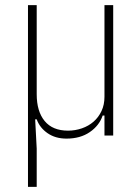

<svg xmlns="http://www.w3.org/2000/svg" viewBox="-20 -528 544 748"><path d="M89 200V-508H123V-161Q123 -94 154 -56.5Q185 -19 245 -19Q273 -19 299 -28Q325 -37 344.5 -54Q364 -71 375.5 -95.5Q387 -120 387 -151V-508H421V0H387V-78H380Q367 -39 330 -13.5Q293 12 239 12Q196 12 165.5 -9Q135 -30 123 -63H117L123 51V200Z"/></svg>

Font: IBM Plex Sans Condensed ExtraLight
Style: Regular
Weight: 200
Width: 3
Designer: Mike Abbink, Paul van der Laan, Pieter van Rosmalen
Foundry: Bold Monday
Version: Version 1.3